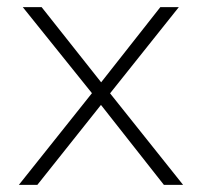

<svg xmlns="http://www.w3.org/2000/svg" viewBox="-20 -520 568 540"><path d="M33 0 249 -271V-245L44 -500H97L272 -279H257L431 -500H483L282 -248V-267L495 0H441L256 -235H272L85 0Z"/></svg>

Font: Mulish ExtraLight
Style: Regular
Weight: 200
Designer: Vernon Adams
Foundry: Vernon Adams
Version: Version 3.603